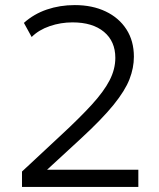

<svg xmlns="http://www.w3.org/2000/svg" viewBox="-20 -735 626 755"><path d="M66.5 0V-60.5L219.5 -203Q293.5 -271.5 341 -323.5Q388.5 -375.5 411 -419.2Q433.5 -463 433.5 -507.5Q433.5 -572.5 388.8 -609.8Q344 -647 265 -647Q218.5 -647 175.5 -632.2Q132.5 -617.5 104.5 -589.5L74 -645Q113 -680 164.2 -697.5Q215.5 -715 274 -715Q343 -715 395.5 -690Q448 -665 477.2 -619.5Q506.5 -574 506.5 -512Q506.5 -468 489.2 -423.5Q472 -379 426.8 -323Q381.5 -267 298 -190L165 -67.5H524V0Z"/></svg>

Font: Geologica Roman ExtraLight
Style: Regular
Weight: 250
Designer: Sindre Bremnes, Frode Helland
Foundry: Monokrom Skriftforlag AS
Version: Version 1.010;gftools[0.9.28]